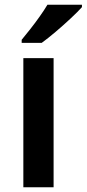

<svg xmlns="http://www.w3.org/2000/svg" viewBox="-20 -786 364 806"><path d="M205 0H78V-542H205ZM324 -756Q307 -737 276.5 -708.5Q246 -680 213 -652Q180 -624 155 -606H71V-619Q86 -637 106.5 -663Q127 -689 146.5 -716.5Q166 -744 179 -766H324Z"/></svg>

Font: Noto Sans Lao UI SemBd
Style: Regular
Weight: 600
Designer: Monotype Design Team
Foundry: Monotype Imaging Inc.
Version: Version 2.000; ttfautohint (v1.8.4.7-5d5b)